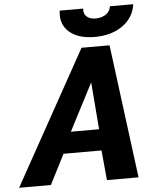

<svg xmlns="http://www.w3.org/2000/svg" viewBox="-117 -966 819 1017"><g transform="rotate(-5 292.0 -458.0)"><path d="M337 -710H486L578 0H410L395 -159H193L112 0H-57ZM392 -272 372 -523 242 -272ZM412 -761Q324 -761 276.5 -803Q229 -845 239 -916H364Q360 -889 377.5 -873.5Q395 -858 425 -858Q456 -858 479 -873Q502 -888 506 -916H630Q620 -845 560.5 -803Q501 -761 412 -761Z"/></g></svg>

Font: Raleway ExtraBold
Style: Italic
Weight: 800
Italic angle: -12°
Designer: Matt McInerney, Pablo Impallari, Rodrigo Fuenzalida
Foundry: Matt McInerney, Pablo Impallari, Rodrigo Fuenzalida
Version: Version 4.026